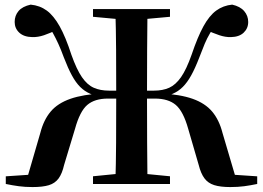

<svg xmlns="http://www.w3.org/2000/svg" viewBox="-20 -779 1113 813"><path d="M373.8 0V-32.6L522.3 -47.3H549.1L699.8 -32.6V0ZM373.8 -707.9V-740.5H699.8V-707.9L549.1 -694.2H522.3ZM468.4 0Q471.1 -85.2 471.6 -174.7Q472.1 -264.3 472.1 -366.3V-385.7Q472.1 -479 471.6 -566.9Q471.1 -654.9 468.4 -740.5H604.5Q603.5 -655.9 603 -568.7Q602.5 -481.5 602.5 -385.7V-366.3Q602.5 -266 603 -176.3Q603.5 -86.6 604.5 0ZM821.3 -80.8 776.8 -233.9Q756.1 -307.6 724.4 -334.6Q692.6 -361.6 635.7 -361.6H533.5V-395.2H631.9Q669 -395.2 696.4 -407.4Q723.7 -419.7 746.5 -452.2Q769.3 -484.8 791.3 -547.2Q816.7 -622.6 841.5 -667.7Q866.2 -712.7 895.6 -734.2Q925.1 -755.7 963.2 -759.4Q997 -751.8 1014 -732Q1031 -712.2 1031 -686Q1031 -659 1011.9 -640.8Q992.9 -622.6 957.8 -621.9Q934.7 -621.2 908.6 -629.9Q882.5 -638.6 845.5 -655.6L898.3 -683.2Q881.2 -658.5 869 -637.8Q856.8 -617.2 846.8 -593.6Q836.8 -570 824.2 -536.4Q806.3 -489.8 789.5 -459.6Q772.7 -429.4 754 -410.9Q735.4 -392.4 711.8 -382.1Q688.2 -371.8 655.7 -365.3L657.7 -383.8Q742.6 -379.4 795.7 -360.6Q848.7 -341.8 878.4 -306.5Q908.1 -271.2 922.1 -216.4L982.5 -11.8L913.9 -42.8L1069.1 -32.4V0Q1041 5.9 1014.4 9.5Q987.7 13.1 955.2 13.1Q913 13.1 886.9 4.8Q860.8 -3.5 845.7 -23.9Q830.5 -44.2 821.3 -80.8ZM251.5 -80.8Q243 -43.5 227.9 -23.1Q212.7 -2.7 186.7 5.2Q160.6 13.1 117.7 13.1Q86.1 13.1 59.5 9.5Q32.9 5.9 4.5 0V-32.4L159.9 -42.8L91.3 -11.8L150.8 -216.4Q164.8 -271.2 194.5 -306.5Q224.2 -341.8 278.1 -360.6Q331.9 -379.4 416.5 -383.8L416.8 -365.3Q385.4 -371.8 361.8 -382.1Q338.2 -392.4 319.5 -410.9Q300.9 -429.4 284.5 -459.6Q268 -489.8 250.1 -536.4Q237.8 -570 226.9 -593.6Q216.1 -617.2 204.7 -637.8Q193.4 -658.5 176.3 -683.2L227 -655.6Q192.3 -638.6 166.5 -629.9Q140.6 -621.2 116.5 -621.9Q81 -622.6 61.5 -640.8Q42.1 -659 42.1 -686Q42.1 -712.9 58.6 -732.4Q75.1 -751.8 109.9 -759.4Q148.8 -755.7 178.1 -734.2Q207.3 -712.7 232.6 -667.7Q257.9 -622.6 282.3 -547.2Q304.5 -484.8 327 -452.2Q349.4 -419.7 377.1 -407.4Q404.8 -395.2 441.6 -395.2H539.6V-361.6H437.2Q380.9 -361.6 349.5 -334.6Q318.1 -307.6 297.8 -233.9Z"/></svg>

Font: Noto Serif JP
Style: Regular
Weight: 200
Designer: Ryoko NISHIZUKA 西塚涼子 (kana & ideographs); Frank Grießhammer (Latin, Greek & Cyrillic); Wenlong ZHANG 张文龙 (bopomofo); San
Foundry: Adobe
Version: Version 2.001;hotconv 1.1.0;makeotfexe 2.6.0